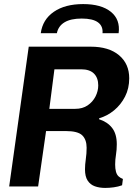

<svg xmlns="http://www.w3.org/2000/svg" viewBox="-20 -915 654 942"><path d="M496 7Q468 7 445.5 -1Q423 -9 410 -29Q397 -49 397 -84Q397 -107 401 -134.5Q405 -162 405 -190Q405 -230 383.5 -251Q362 -272 303 -272H206L167 0H25L121 -686H425Q514 -686 564 -644Q614 -602 614 -531Q614 -481 593.5 -441Q573 -401 539.5 -373.5Q506 -346 467 -335L466 -330Q507 -317 530 -287.5Q553 -258 553 -207Q553 -180 549 -155.5Q545 -131 545 -108Q545 -87 549 -72.5Q553 -58 561.5 -50Q570 -42 583 -37L579 -6Q560 1 538 4Q516 7 496 7ZM222 -381H349Q385 -381 410 -398Q435 -415 448.5 -441.5Q462 -468 462 -496Q462 -533 441 -554Q420 -575 378 -575H247ZM180 -752Q189 -819 244 -857Q299 -895 388 -895Q477 -895 524 -857Q571 -819 562 -752H483Q486 -787 460.5 -805.5Q435 -824 381 -824Q327 -824 296.5 -805.5Q266 -787 259 -752Z"/></svg>

Font: Chivo Mono SemiBold
Style: Italic
Weight: 600
Italic angle: -8.05°
Monospace: yes
Version: Version 1.008